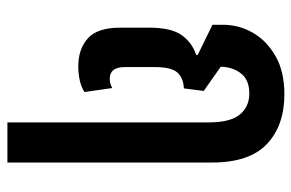

<svg xmlns="http://www.w3.org/2000/svg" viewBox="-158 -442 806 531"><g transform="rotate(90 245.5 -177.0)"><path d="M164 10Q116 10 86.5 -16.5Q57 -43 57 -106V-186Q57 -246 77 -275Q97 -304 132 -316L133 -320L49 -361V-390Q49 -435 71.5 -473.5Q94 -512 136.5 -536Q179 -560 241 -560Q328 -560 379 -511.5Q430 -463 430 -360V206H319V-351Q319 -410 297.5 -436.5Q276 -463 239 -463Q202 -463 184 -440.5Q166 -418 165 -384L232 -337L225 -282Q197 -281 181.5 -264.5Q166 -248 166 -201V-119Q166 -77 198 -77Q212 -77 224 -84L235 -7Q221 2 202.5 6Q184 10 164 10Z"/></g></svg>

Font: Noto Sans Thai ExtCond SemBd
Style: Regular
Weight: 600
Width: 2
Designer: Monotype Design Team
Foundry: Monotype Imaging Inc.
Version: Version 2.002; ttfautohint (v1.8.4.7-5d5b)